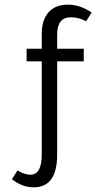

<svg xmlns="http://www.w3.org/2000/svg" viewBox="-20 -663 430 823"><path d="M373 -609 349 -572Q316 -589 284 -589Q225 -589 225 -515V-454H339V-400H225V0Q225 140 124 140Q75 140 31 105L55 68Q87 86 110 86Q159 86 159 -1V-400H94V-454H159V-518Q159 -577 188 -610Q217 -643 270 -643Q324 -643 373 -609Z"/></svg>

Font: Tajawal
Style: Regular
Weight: 400
Designer: Boutros Fonts
Foundry: Created by Boutros International 2017
Version: Version 1.700